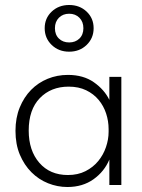

<svg xmlns="http://www.w3.org/2000/svg" viewBox="-20 -741 570 769"><path d="M250 8Q210 8 172.5 -7Q135 -22 106 -51Q77 -80 59.5 -121.5Q42 -163 42 -217Q42 -269 59 -310.5Q76 -352 104.5 -381Q133 -410 171 -425.5Q209 -441 252 -441Q314 -441 356 -411.5Q398 -382 418 -341V-433H466V0H418V-102Q398 -54 354.5 -23Q311 8 250 8ZM252 -40Q292 -40 322.5 -55.5Q353 -71 373.5 -96Q394 -121 404.5 -152Q415 -183 415 -213V-224Q415 -256 405 -286.5Q395 -317 375 -341Q355 -365 325 -379.5Q295 -394 255 -394Q184 -394 139.5 -348Q95 -302 95 -218Q95 -138 137.5 -89Q180 -40 252 -40ZM257 -534Q215 -534 187 -561Q159 -588 159 -628Q159 -668 187 -694.5Q215 -721 257 -721Q299 -721 327 -694.5Q355 -668 355 -628Q355 -588 327 -561Q299 -534 257 -534ZM257 -571Q282 -571 298 -586.5Q314 -602 314 -628Q314 -654 298 -670Q282 -686 257 -686Q232 -686 216 -670Q200 -654 200 -628Q200 -602 216 -586.5Q232 -571 257 -571Z"/></svg>

Font: Tilda Sans Light
Style: Regular
Weight: 300
Designer: ParaType Ltd
Foundry: ParaType Ltd
Version: Version 1.009